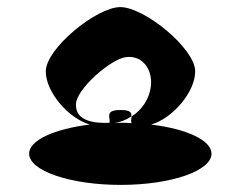

<svg xmlns="http://www.w3.org/2000/svg" viewBox="-20 -715 682 541"><path d="M62 -282C62 -234 177 -194 320 -194C463 -194 576 -234 576 -282C576 -320 505 -352 406 -364C467 -382 530 -456 530 -514C530 -578 387 -695 319 -695C252 -695 109 -578 109 -514C109 -456 172 -382 233 -364C134 -352 62 -320 62 -282ZM194 -419C192 -462 292 -549 335 -554C380 -560 411 -521 405 -471C401 -437 380 -405 351 -387C350 -381 348 -373 351 -368C341 -369 330 -369 320 -369C309 -369 298 -369 288 -368V-369C243 -367 194 -375 194 -419ZM288 -368C313 -368 332 -375 350 -387C351 -397 349 -405 319 -405C271 -405 294 -381 288 -368Z"/></svg>

Font: Ampere
Style: SC
Weight: 400
Version: Version 1